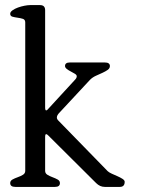

<svg xmlns="http://www.w3.org/2000/svg" viewBox="-20 -733 554 753"><path d="M469 -20Q469 0 450 0H391Q372 0 357 -15L169 -202Q164 -207 161 -207Q157 -207 157 -195V-63Q157 -53 166 -47.5Q175 -42 186 -38Q197 -34 206 -29Q215 -24 215 -15Q215 0 196 0H40Q20 0 20 -15Q20 -24 29 -29Q38 -34 49.5 -38Q61 -42 70 -47.5Q79 -53 79 -63V-645Q79 -656 70 -659Q61 -662 49.5 -663.5Q38 -665 29 -667.5Q20 -670 20 -679Q20 -686 29 -692.5Q38 -699 50.5 -703.5Q63 -708 76 -710.5Q89 -713 98 -713H137Q157 -713 157 -693V-312Q157 -300 161 -300Q165 -300 171 -308L274 -420Q281 -427 281 -434Q281 -439 274 -443.5Q267 -448 258 -452.5Q249 -457 242 -462.5Q235 -468 235 -474Q235 -488 254 -488H391Q411 -488 411 -474Q411 -465 402.5 -459Q394 -453 382 -447.5Q370 -442 356.5 -436Q343 -430 333 -420L213 -291Q203 -281 203 -272Q203 -266 209 -260L402 -62Q407 -57 418 -52Q429 -47 440.5 -42Q452 -37 460.5 -31.5Q469 -26 469 -20Z"/></svg>

Font: Jura
Style: Regular
Weight: 400
Designer: Ed Merritt
Foundry: Ten by Twenty
Version: Version 1.007